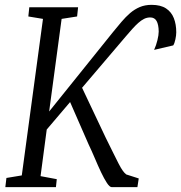

<svg xmlns="http://www.w3.org/2000/svg" viewBox="-20 -773 748 793"><path d="M2 0 6.5 -38 70 -48.5 157.5 -695 97 -705 101 -743H302.5L298.5 -705L234.5 -695L183 -312.5L447.5 -641.5Q465 -663 482 -683Q499 -703 517.2 -718.8Q535.5 -734.5 557.2 -743.8Q579 -753 606 -753Q643.5 -753 665.8 -738.2Q688 -723.5 698 -698Q708 -672.5 708 -639.5Q708 -627.5 704.5 -610.8Q701 -594 695.5 -585.5L616.5 -567Q625 -585.5 630.2 -607Q635.5 -628.5 635.5 -643Q635 -671.5 626.8 -686.2Q618.5 -701 600.5 -701Q587 -701 575 -695Q563 -689 551 -678.2Q539 -667.5 526.2 -653.2Q513.5 -639 499.5 -622.5L319 -410.5L416.5 -204.5Q434.5 -168 447.8 -141.2Q461 -114.5 470.2 -96.5Q479.5 -78.5 487.2 -67.8Q495 -57 501.5 -52.5L553 -36L547.5 0H441.5Q433 0 421.5 -17.5Q410 -35 397.2 -62Q384.5 -89 371.5 -119.8Q358.5 -150.5 346 -176.5L269.5 -351.5L173 -238L147.5 -45.5L214.5 -33L211 0Z"/></svg>

Font: Merriweather 24pt SemiCondensed Light
Style: Italic
Weight: 300
Width: 4
Italic angle: -7.8°
Designer: Eben Sorkin
Foundry: Eben Sorkin
Version: Version 2.101